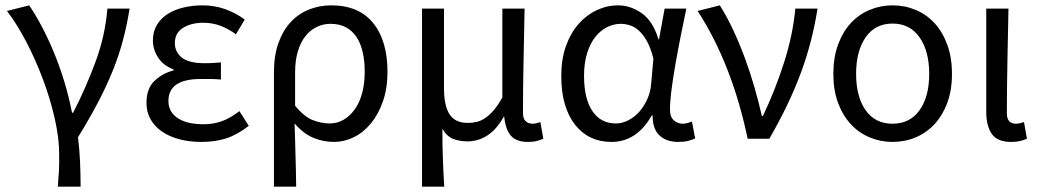

<svg xmlns="http://www.w3.org/2000/svg" viewBox="-20 -518 3883 717"><path d="M196 179Q197 163 198 149.5Q199 136 200 122.5Q201 109 201 93.5Q201 78 201 58Q201 -2 184.5 -75Q168 -148 140.5 -221.5Q113 -295 78 -362Q43 -429 6 -477L89 -498Q111 -466 135 -421Q159 -376 181 -323Q203 -270 220.5 -212Q238 -154 249 -97H253Q300 -188 336.5 -286.5Q373 -385 381 -486H464Q454 -424 439.5 -369Q425 -314 402.5 -257.5Q380 -201 348 -139.5Q316 -78 271 -5Q277 39 279 88Q281 137 281 179Z M732 12Q687 12 649.5 2Q612 -8 584.5 -27Q557 -46 542 -73Q527 -100 527 -134Q527 -187 556.5 -215.5Q586 -244 628 -255V-259Q590 -273 570.5 -303Q551 -333 551 -367Q551 -400 566 -425Q581 -450 606.5 -466Q632 -482 665.5 -490Q699 -498 737 -498Q781 -498 820.5 -484Q860 -470 894 -445L861 -390Q832 -411 802.5 -422Q773 -433 739 -433Q694 -433 663.5 -414Q633 -395 633 -357Q633 -324 659 -303Q685 -282 744 -282Q758 -282 772 -282.5Q786 -283 805 -285V-221Q783 -223 765 -223Q747 -223 729 -223Q609 -223 609 -141Q609 -100 643.5 -77Q678 -54 741 -54Q776 -54 807.5 -65Q839 -76 874 -103L909 -48Q865 -14 824 -1Q783 12 732 12Z M1003 179V-248Q1003 -311 1020 -358Q1037 -405 1066 -436Q1095 -467 1134 -482.5Q1173 -498 1217 -498Q1320 -498 1373.5 -432Q1427 -366 1427 -250Q1427 -188 1410 -139.5Q1393 -91 1365 -57Q1337 -23 1301 -5.5Q1265 12 1227 12Q1188 12 1151 -3Q1114 -18 1080 -57Q1081 -24 1082 4.5Q1083 33 1083.5 61Q1084 89 1085 118Q1086 147 1086 179ZM1212 -57Q1239 -57 1262.5 -70.5Q1286 -84 1304 -108.5Q1322 -133 1332 -169Q1342 -205 1342 -250Q1342 -290 1334.5 -323Q1327 -356 1311.5 -379.5Q1296 -403 1272 -416Q1248 -429 1214 -429Q1187 -429 1163 -417.5Q1139 -406 1121 -383.5Q1103 -361 1092.5 -327Q1082 -293 1082 -247V-123Q1116 -82 1148 -69.5Q1180 -57 1212 -57Z M1556 179V-486H1638V-189Q1638 -124 1658.5 -91.5Q1679 -59 1727 -59Q1743 -59 1759 -62.5Q1775 -66 1791 -76.5Q1807 -87 1823 -105.5Q1839 -124 1856 -154V-486H1939Q1937 -387 1935 -285Q1933 -183 1933 -95Q1933 -75 1943 -65.5Q1953 -56 1969 -56Q1981 -56 1998 -62L2009 0Q1998 5 1984.5 8.5Q1971 12 1951 12Q1909 12 1888.5 -10.5Q1868 -33 1863 -82H1861Q1835 -35 1800.5 -12.5Q1766 10 1726 10Q1697 10 1673 1Q1649 -8 1632 -37Q1632 -1 1632.5 26.5Q1633 54 1634 78Q1635 102 1636 126Q1637 150 1639 179Z M2263 12Q2221 12 2187 -4Q2153 -20 2128 -51.5Q2103 -83 2089.5 -128.5Q2076 -174 2076 -234Q2076 -297 2093.5 -346Q2111 -395 2140.5 -428.5Q2170 -462 2208.5 -480Q2247 -498 2289 -498Q2334 -498 2376 -469Q2418 -440 2439 -371H2441L2462 -486H2543Q2533 -438 2522.5 -385.5Q2512 -333 2503 -282Q2494 -231 2488 -185.5Q2482 -140 2482 -107Q2482 -82 2496 -69Q2510 -56 2530 -56Q2538 -56 2547 -58.5Q2556 -61 2564 -64L2576 -1Q2565 4 2550 8Q2535 12 2513 12Q2469 12 2443 -12Q2417 -36 2417 -87H2414Q2358 12 2263 12ZM2280 -57Q2304 -57 2327 -69Q2350 -81 2368 -101.5Q2386 -122 2398 -149.5Q2410 -177 2412 -208L2420 -299Q2410 -339 2396 -364Q2382 -389 2366 -403.5Q2350 -418 2332.5 -423.5Q2315 -429 2298 -429Q2272 -429 2247 -416.5Q2222 -404 2203 -380Q2184 -356 2172.5 -319.5Q2161 -283 2161 -235Q2161 -150 2192 -103.5Q2223 -57 2280 -57Z M2772 0Q2758 -67 2739 -132.5Q2720 -198 2696 -259Q2672 -320 2644 -375Q2616 -430 2585 -477L2668 -498Q2693 -459 2717 -408Q2741 -357 2761.5 -301.5Q2782 -246 2798 -190Q2814 -134 2825 -85H2829Q2874 -179 2907.5 -283Q2941 -387 2950 -486H3033Q3023 -423 3007.5 -363Q2992 -303 2970 -244Q2948 -185 2919 -124.5Q2890 -64 2853 0Z M3313 12Q3268 12 3227.5 -5Q3187 -22 3157 -54.5Q3127 -87 3109.5 -134Q3092 -181 3092 -242Q3092 -303 3109.5 -351Q3127 -399 3157 -431.5Q3187 -464 3227.5 -481Q3268 -498 3313 -498Q3359 -498 3399.5 -481Q3440 -464 3470 -431.5Q3500 -399 3517.5 -351Q3535 -303 3535 -242Q3535 -181 3517.5 -134Q3500 -87 3470 -54.5Q3440 -22 3399.5 -5Q3359 12 3313 12ZM3313 -56Q3378 -56 3414 -106.5Q3450 -157 3450 -242Q3450 -327 3414 -378.5Q3378 -430 3313 -430Q3248 -430 3212.5 -378.5Q3177 -327 3177 -242Q3177 -157 3212.5 -106.5Q3248 -56 3313 -56Z M3756 12Q3705 12 3684 -17.5Q3663 -47 3663 -101V-486H3746Q3744 -387 3742 -285Q3740 -183 3740 -95Q3740 -56 3774 -56Q3786 -56 3804 -62L3815 0Q3804 5 3790 8.5Q3776 12 3756 12Z"/></svg>

Font: Processing Sans Pro
Style: Regular
Weight: 400
Designer: Paul D. Hunt
Foundry: Adobe Systems Incorporated
Version: Version 2.020;PS 2.000;hotconv 1.0.86;makeotf.lib2.5.63406